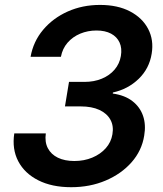

<svg xmlns="http://www.w3.org/2000/svg" viewBox="-20 -758 668 788"><path d="M272 10.3Q192.9 10.3 137 -18.1Q81.1 -46.4 54.9 -96.2Q28.8 -146 38.6 -210.4H168Q163.1 -175.3 176.3 -149.9Q189.5 -124.5 217.5 -110.8Q245.6 -97.2 285.2 -97.2Q325.2 -97.2 358.6 -111.1Q392.1 -125 414.1 -149.7Q436 -174.3 441.4 -207Q447.3 -241.2 433.1 -266.8Q418.9 -292.5 387.9 -306.9Q356.9 -321.3 310.5 -321.3H246.6L263.2 -421.9H327.1Q366.2 -421.9 397.9 -435.1Q429.7 -448.2 450.2 -472.2Q470.7 -496.1 476.1 -528.3Q481.4 -560.1 470.7 -583.5Q460 -606.9 435.8 -619.9Q411.6 -632.8 376 -632.8Q340.3 -632.8 309.3 -619.9Q278.3 -606.9 257.3 -582.8Q236.3 -558.6 230 -524.9H105.5Q116.7 -587.9 157 -635.7Q197.3 -683.6 257.8 -710.7Q318.4 -737.8 390.6 -737.8Q462.9 -737.8 513.7 -711.2Q564.5 -684.6 588.1 -639.2Q611.8 -593.8 602.5 -537.6Q592.8 -476.6 549.1 -434.3Q505.4 -392.1 443.4 -378.4L442.9 -374Q492.2 -367.2 523.4 -343Q554.7 -318.8 567.1 -282.5Q579.6 -246.1 571.8 -201.2Q562 -139.6 520 -92Q478 -44.4 413.8 -17.1Q349.6 10.3 272 10.3Z"/></svg>

Font: Inter 20pt SemiBold
Style: Italic
Weight: 600
Italic angle: -9.3988°
Version: Version 4.001;git-66647c0bb